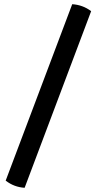

<svg xmlns="http://www.w3.org/2000/svg" viewBox="-20 -781 462 912"><path d="M7 77 323 -761Q373 -758 413 -728L97 111Q47 108 7 77Z"/></svg>

Font: Signika
Style: Regular
Weight: 400
Designer: Anna Giedrys
Foundry: Anna Giedrys
Version: Version 1.001